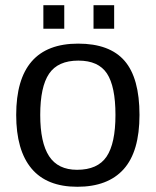

<svg xmlns="http://www.w3.org/2000/svg" viewBox="-20 -705 596 735"><path d="M514 -265Q514 -125 453.5 -57.5Q393 10 276 10Q159 10 100.5 -60Q42 -130 42 -265Q42 -538 279 -538Q400 -538 457 -472Q514 -406 514 -265ZM422 -265Q422 -374 389.5 -423.5Q357 -473 280 -473Q202 -473 168 -423Q134 -373 134 -265Q134 -159 168 -107Q202 -55 275 -55Q354 -55 388 -105.5Q422 -156 422 -265ZM338 -595V-685H417V-595ZM146 -595V-685H226V-595Z"/></svg>

Font: Libra Sans
Style: Regular
Weight: 400
Foundry: Context Ltd
Version: Version 1.000; ttfautohint (v1.3)